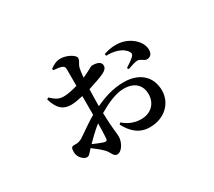

<svg xmlns="http://www.w3.org/2000/svg" viewBox="-123 -812 1245 1117"><g transform="rotate(-30 500.0 -253.5)"><path d="M809 -322C835 -322 847 -343 846 -366C845 -422 787 -474 719 -484C678 -489 643 -483 611 -472L612 -459C660 -461 719 -448 743 -409C751 -396 749 -389 739 -379C730 -368 696 -346 681 -336L688 -326C705 -332 737 -343 753 -344C774 -346 790 -321 809 -322ZM295 -313C317 -313 348 -319 375 -325V-258V-199C321 -169 265 -125 242 -112C227 -105 216 -101 197 -102C175 -103 169 -97 169 -68C169 -51 175 -34 189 -20C199 -10 209 -3 222 -3C236 -3 245 -17 265 -39C288 -22 311 -4 331 16C355 39 357 71 382 71C413 71 441 23 441 -15C441 -44 433 -69 430 -179C486 -212 549 -242 604 -242C684 -242 715 -195 715 -143C715 -81 672 -37 606 -37C555 -37 517 -58 490 -82L480 -73C512 -12 557 29 626 29C730 29 793 -42 793 -122C793 -220 723 -275 624 -275C551 -275 489 -254 429 -226V-251L431 -339C470 -351 517 -367 543 -380C563 -390 573 -403 572 -418C571 -452 523 -451 512 -451C501 -450 480 -433 435 -414C437 -439 440 -460 443 -474C449 -499 465 -510 465 -529C465 -551 412 -578 373 -578C345 -578 323 -566 302 -550L304 -540C327 -538 344 -536 358 -531C372 -525 375 -521 375 -499V-394C345 -385 312 -378 288 -377C252 -376 235 -384 199 -417L188 -410C212 -331 249 -313 295 -313ZM375 -142C375 -105 374 -73 372 -44C371 -30 366 -25 350 -29C332 -35 307 -45 282 -56C307 -82 342 -116 375 -142Z"/></g></svg>

Font: GenKiMin2 TW SB
Style: Regular
Weight: 600
Version: Version 2.100;PS 2.1;hotconv 16.6.51;makeotf.lib2.5.65220 DE